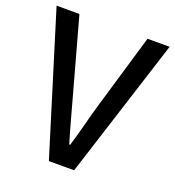

<svg xmlns="http://www.w3.org/2000/svg" viewBox="-127 -774 795 872"><g transform="rotate(20 271.0 -337.5)"><path d="M206.5 0 -2 -675.3H108.4L205.6 -323.2Q221.7 -265.6 235.8 -213.4Q250 -161.1 267.6 -102.5H272Q290 -161.1 303.2 -213.4Q316.4 -265.6 333.5 -323.2L437.5 -675.3H544.4L328.6 0Z"/></g></svg>

Font: Akatab SemiBold
Style: Regular
Weight: 600
Designer: SIL Global
Foundry: SIL Global
Version: Version 4.100